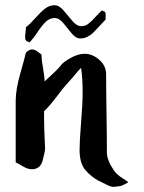

<svg xmlns="http://www.w3.org/2000/svg" viewBox="-20 -647 550 734"><path d="M91.8 -484.4Q89.8 -487.3 85.9 -488.3Q82 -489.3 79.6 -491.7Q77.1 -494.1 76.2 -500V-509.8Q76.2 -514.6 77.6 -525.4Q79.1 -536.1 79.1 -543Q94.7 -554.7 114.7 -577.6Q134.8 -600.6 151.9 -613.8Q168.9 -627 188.5 -627Q206.1 -627 223.1 -606.9Q240.2 -586.9 256.8 -566.9Q273.4 -546.9 291 -546.9Q305.7 -546.9 317.9 -556.2Q330.1 -565.4 345.2 -582.5Q360.4 -599.6 370.1 -607.4Q372.1 -605.5 375.5 -604.5Q378.9 -603.5 380.9 -601.6Q382.8 -599.6 383.8 -595.7V-572.3Q374 -562.5 359.4 -546.4Q344.7 -530.3 336.4 -522Q328.1 -513.7 314.9 -506.8Q301.8 -500 287.1 -500Q269.5 -500 253.9 -519.5Q238.3 -539.1 222.2 -558.6Q206.1 -578.1 188.5 -578.1Q169.9 -578.1 154.8 -563.5Q139.6 -548.8 122.6 -522.9Q105.5 -497.1 91.8 -484.4ZM142.6 -32.2Q133.8 0 101.6 0Q85.9 0 66.4 -11.7Q46.9 -23.4 40 -26.4V-261.7Q40 -304.7 57.6 -366.2Q75.2 -427.7 79.1 -446.3Q82 -448.2 86.4 -451.7Q90.8 -455.1 94.7 -456.5Q98.6 -458 102.5 -458Q109.4 -458 115.2 -455.1Q121.1 -452.1 127.4 -446.8Q133.8 -441.4 138.7 -438.5Q138.7 -418 144.5 -386.2Q150.4 -354.5 150.4 -335.9Q177.7 -360.4 193.4 -376Q209 -391.6 211.9 -396Q214.8 -400.4 220.2 -405.3Q225.6 -410.2 237.3 -418Q274.4 -441.4 303.7 -441.4Q335 -441.4 362.3 -416Q385.7 -393.6 385.7 -362.3Q385.7 -304.7 387.2 -213.4Q388.7 -122.1 388.7 -63.5Q388.7 -35.2 415 3.9Q422.9 14.6 430.7 21.5Q438.5 28.3 451.2 36.1Q463.9 43.9 470.7 49.8Q466.8 51.8 456.5 57.6Q446.3 63.5 438.5 64.5Q435.5 64.5 427.2 65.9Q418.9 67.4 415 67.4Q404.3 67.4 390.6 60.5Q365.2 47.9 356 43.5Q346.7 39.1 331.5 27.3Q316.4 15.6 303.7 0Q284.2 -26.4 284.2 -74.2Q284.2 -106.4 290 -179.2Q295.9 -252 295.9 -293.9Q295.9 -347.7 290 -387.7Q279.3 -377 263.2 -357.4Q247.1 -337.9 240.2 -331.1Q227.5 -318.4 199.2 -280.8Q170.9 -243.2 148.4 -221.7Q148.4 -180.7 149.4 -149.4Q150.4 -118.2 151.4 -101.6Q152.3 -85 152.3 -79.1Q152.3 -67.4 142.6 -32.2Z"/></svg>

Font: Shelly2023
Style: Regular
Weight: 400
Version: Version 0.2